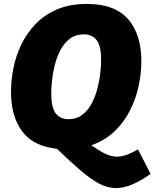

<svg xmlns="http://www.w3.org/2000/svg" viewBox="-20 -745 787 978"><path d="M571 213Q527 213 483.5 189.5Q440 166 388.5 121.5Q337 77 270 13Q149 0 92.5 -76.5Q36 -153 36 -278Q36 -336 48.5 -398.5Q61 -461 89 -519Q117 -577 162 -623.5Q207 -670 271.5 -697.5Q336 -725 423 -725Q565 -725 632.5 -647.5Q700 -570 700 -433Q700 -373 686.5 -308.5Q673 -244 643 -184Q613 -124 564.5 -77Q516 -30 445 -5Q487 24 517 38.5Q547 53 576 53Q599 53 624.5 44Q650 35 683 16L747 141Q694 178 651.5 195.5Q609 213 571 213ZM329 -138Q370 -138 399 -160Q428 -182 447 -218Q466 -254 476.5 -295Q487 -336 491 -374.5Q495 -413 495 -440Q495 -511 472.5 -540.5Q450 -570 407 -570Q365 -570 336 -548Q307 -526 288.5 -491Q270 -456 259.5 -415Q249 -374 245 -336Q241 -298 241 -271Q241 -198 263.5 -168Q286 -138 329 -138Z"/></svg>

Font: Bitter Black
Style: Italic
Weight: 900
Italic angle: -9°
Designer: Sol Matas, and Bitter project Authors
Foundry: Sol Matas
Version: Version 2.001